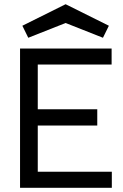

<svg xmlns="http://www.w3.org/2000/svg" viewBox="-20 -890 583 910"><path d="M75 0V-660H509V-584H159V-372H441V-295H159V-76H510V0ZM291 -870 496 -768 468 -711 291 -781 114 -711 86 -768Z"/></svg>

Font: Lil Grotesk Medium
Style: Regular
Weight: 500
Designer: Bastien Sozeau
Foundry: NBR — Bastien Sozeau
Version: Version 3.003; ttfautohint (v1.8.4.7-5d5b);gftools[0.9.33]